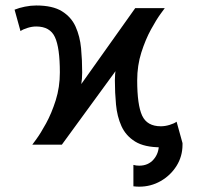

<svg xmlns="http://www.w3.org/2000/svg" viewBox="-20 -538 733 714"><path d="M490.2 -239.3Q490.2 -294.4 505.6 -342.8Q521 -391.1 541.5 -428.5Q562 -465.8 577.4 -486.8Q592.8 -507.8 592.8 -507.8H504.9Q504.9 -507.8 490.2 -483.4Q475.6 -459 456.1 -419.2Q436.5 -379.4 421.9 -332.3Q407.2 -285.2 407.2 -239.3Q407.2 -193.4 411.4 -149.2Q415.5 -105 431.6 -69.1Q447.8 -33.2 482.4 -11.7Q517.1 9.8 578.1 9.8Q598.6 9.8 620.4 5.1Q642.1 0.5 658.7 -5.9L636.7 -85.4Q627.4 -78.6 610.6 -73.5Q593.8 -68.4 578.1 -68.4Q526.9 -68.4 508.5 -108.2Q490.2 -147.9 490.2 -239.3ZM202.6 -268.6Q202.6 -213.9 187.3 -165.3Q171.9 -116.7 151.4 -79.3Q130.9 -42 115.5 -21Q100.1 0 100.1 0H188Q188 0 202.6 -24.4Q217.3 -48.8 236.8 -88.6Q256.3 -128.4 271 -175.5Q285.6 -222.7 285.6 -268.6Q285.6 -314.5 281.5 -358.6Q277.3 -402.8 261.2 -438.7Q245.1 -474.6 210.4 -496.1Q175.8 -517.6 114.7 -517.6Q94.2 -517.6 72.5 -513.2Q50.8 -508.8 34.2 -502L56.2 -422.4Q65.9 -429.2 82.5 -434.3Q99.1 -439.5 114.7 -439.5Q166 -439.5 184.3 -399.9Q202.6 -360.4 202.6 -268.6ZM476.1 75.2V154.8Q481.4 155.3 486.8 155.8Q492.2 156.2 497.6 156.2Q541 156.2 577.6 135.3Q614.3 114.3 636.5 78.9Q658.7 43.5 658.7 0V-5.9L570.8 -24.4V0Q570.8 32.7 550.8 55.4Q530.8 78.1 497.6 78.1Q485.8 78.1 476.1 75.2ZM580.6 -507.8H482.9L122.1 0H210Z"/></svg>

Font: Giphurs SC
Style: Regular
Weight: 400
Version: Version 0.920